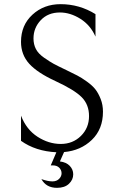

<svg xmlns="http://www.w3.org/2000/svg" viewBox="-20 -720 568 923"><path d="M332 118Q332 144 311.5 163.5Q291 183 254 183Q202 183 179 141Q210 152 232 152Q252 152 264 140Q276 128 276 113Q276 98 265 86.5Q254 75 233 75H224L251 12Q151 7 81 -43V-164Q107 -97 160.5 -62.5Q214 -28 272 -28Q330 -28 369 -66.5Q408 -105 408 -162Q408 -217 373 -252.5Q338 -288 247 -330Q160 -370 120.5 -413.5Q81 -457 81 -519Q81 -599 136 -649.5Q191 -700 271 -700Q362 -700 439 -652V-544Q415 -599 366.5 -629.5Q318 -660 268 -660Q211 -660 176 -623Q141 -586 141 -535Q141 -507 152.5 -484.5Q164 -462 192 -442.5Q220 -423 238.5 -413Q257 -403 299 -383Q332 -367 351.5 -357Q371 -347 397.5 -328Q424 -309 438.5 -290.5Q453 -272 464 -244Q475 -216 475 -183Q475 -99 421.5 -47.5Q368 4 288 11L268 56Q299 60 315.5 77.5Q332 95 332 118Z"/></svg>

Font: Bellefair
Style: Regular
Weight: 400
Designer: Nick Shinn, Liron Lavi Turkenic
Foundry: Shinntype
Version: Version 1.003;PS 001.003;hotconv 1.0.88;makeotf.lib2.5.64775